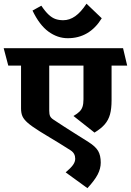

<svg xmlns="http://www.w3.org/2000/svg" viewBox="-45 -836 697 1021"><path d="M174.8 -805.7Q195.8 -774.4 213.9 -757.8Q231.9 -741.2 250 -734.9Q268.1 -728.5 291.5 -728.5Q324.7 -728.5 355 -749.8Q385.3 -771 415 -816.4L496.1 -738.8Q430.7 -632.8 315.4 -632.8Q260.7 -632.8 212.6 -668Q164.6 -703.1 127.9 -779.8ZM-1 -487.3 -25.4 -579.6H609.4L631.3 -487.3H548.3V-302.7Q548.3 -257.8 540 -227.8Q531.7 -197.8 512.2 -175Q492.7 -152.3 457.5 -130.9L345.7 -219.2Q366.7 -231.4 377.9 -242.7Q389.2 -253.9 394 -269Q398.9 -284.2 398.9 -308.1V-487.3H216.8V-247.1Q216.8 -228.5 221.4 -218.5Q226.1 -208.5 238.8 -200.2Q293 -164.1 356.9 -124Q401.9 -95.7 425.8 -80.6Q462.9 -57.1 476.8 -33.4Q490.7 -9.8 490.7 28.8Q490.7 60.5 474.4 92Q458 123.5 419.9 164.6L304.2 80.6Q331.5 57.6 343.3 41Q355 24.4 355 8.3Q355 -5.9 349.1 -17.1Q343.3 -28.3 329.6 -37.1Q270 -75.2 205.1 -113.8Q161.1 -140.6 163.1 -139.6Q122.6 -165 102.3 -182.9Q82 -200.7 74.5 -217.5Q66.9 -234.4 66.9 -258.8V-487.3Z"/></svg>

Font: Vesper Libre Heavy
Style: Regular
Weight: 900
Designer: Robert Keller & Kimya Gandhi
Foundry: Mota Italic
Version: Version 1.058